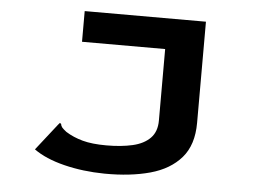

<svg xmlns="http://www.w3.org/2000/svg" viewBox="-48 -535 1096 773"><g transform="rotate(5 500.0 -148.5)"><path d="M400 174Q313 173 236.5 154Q160 135 113 101L197 -6L204 -14L209 -10Q210 -2 215 4Q220 10 233 20Q263 39 301.5 49.5Q340 60 398 60Q458 60 503.5 49.5Q549 39 574.5 13Q600 -13 600 -58V-347H264V-471H754V-62Q754 27 709 79Q664 131 584.5 153Q505 175 400 174Z"/></g></svg>

Font: Inconsolata UltraExpanded Black
Style: Regular
Weight: 900
Width: 9
Monospace: yes
Designer: Raph Levien, Cyreal, Brenton Simpson
Foundry: Raph Levien, Cyreal, Google
Version: Version 3.001; ttfautohint (v1.8.2.53-6de2)